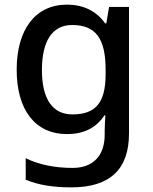

<svg xmlns="http://www.w3.org/2000/svg" viewBox="-20 -569 660 829"><path d="M269 -549C133 -549 52 -442 52 -268C52 -93 133 10 269 10C339 10 394 -15 431 -71H435C434 -57 432 -22 432 -5V13C432 104 381 156 294 156C217 156 147 142 91 114V207C146 230 210 240 288 240C456 240 537 161 537 7V-539H451L439 -468H434C395 -523 338 -549 269 -549ZM291 -461C391 -461 436 -406 436 -268V-248C436 -125 392 -75 293 -75C206 -75 161 -142 161 -267C161 -393 207 -461 291 -461Z"/></svg>

Font: Noto Sans Bengali UI Medium
Style: Regular
Weight: 500
Designer: Jelle Bosma - Monotype Design Team
Foundry: Monotype Imaging Inc.
Version: Version 2.003